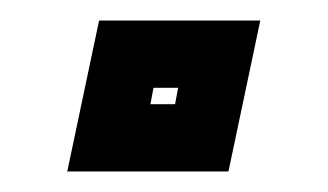

<svg xmlns="http://www.w3.org/2000/svg" viewBox="-20 -461 319 187"><path d="M45.5 -294 76.5 -441H233.5L202.5 -294ZM126.5 -359.5H150.5L153.5 -375.5H129.5Z"/></svg>

Font: Tourney Thin
Style: Italic
Weight: 100
Italic angle: -12°
Designer: Tyler Finck
Foundry: Etcetera Type Co
Version: Version 1.015